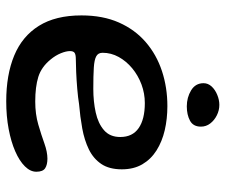

<svg xmlns="http://www.w3.org/2000/svg" viewBox="-74 -612 720 613"><g transform="rotate(90 286.5 -306.0)"><path d="M303.7 34.6Q219.4 34.6 157.8 9.1Q96.2 -16.5 63 -69.7Q29.7 -122.9 29.7 -205.6Q29.7 -273.9 52.4 -325.2Q75.1 -376.4 115 -410.8Q154.8 -445.2 207.4 -462.6Q259.9 -479.9 319.3 -479.9Q359.9 -479.9 396.2 -471.5Q432.6 -463 460.8 -445.2Q489 -427.4 505.1 -399.8Q521.1 -372.3 521.1 -334.4Q521.1 -294.2 504 -268.9Q486.9 -243.6 457.4 -229.2Q427.9 -214.9 390.6 -208.1Q353.2 -201.3 312.8 -197.9Q292.7 -194.6 264.6 -192.2Q236.4 -189.8 210.3 -188.7Q184.1 -187.6 169.6 -187.6Q154.7 -187.6 149.1 -183.6Q143.6 -179.6 143.6 -168.9Q143.6 -156.7 150.5 -139.7Q157.4 -122.8 170.4 -107.1Q194.3 -77.7 226 -67.8Q257.8 -58 304.7 -58Q344.9 -58 378.3 -67.8Q411.8 -77.6 438.7 -87.3Q465.7 -96.9 487.1 -96.9Q506.4 -96.9 517.6 -89.7Q528.8 -82.4 528.8 -61.5Q528.8 -42.4 511.6 -25Q494.4 -7.6 463.8 5.8Q433.3 19.2 392.3 26.9Q351.4 34.6 303.7 34.6ZM264.1 -243.4Q304.7 -243.4 339.6 -251.1Q374.6 -258.8 396.2 -277.6Q417.9 -296.4 417.9 -329.4Q417.9 -368.6 389.5 -388.2Q361.2 -407.9 309.5 -407.9Q278.9 -407.9 250 -397.2Q221.2 -386.4 198.5 -367.6Q175.8 -348.7 162.4 -324.5Q149 -300.2 149 -273Q149 -258.9 160.2 -252.8Q171.3 -246.6 196.7 -245Q222 -243.4 264.1 -243.4ZM320.1 -541.9Q291.7 -541.9 268.9 -555.7Q246.1 -569.6 246.1 -595.4Q246.1 -609.8 256.6 -621.2Q267.1 -632.5 283.3 -639.1Q299.4 -645.8 315.4 -645.8Q332.7 -645.8 348.7 -637.8Q364.6 -629.9 374.7 -616.7Q384.8 -603.6 384.8 -586.9Q384.8 -562.3 365.8 -552.1Q346.9 -541.9 320.1 -541.9Z"/></g></svg>

Font: Gluten Thin
Style: Regular
Weight: 100
Designer: Tyler Finck
Foundry: Etcetera Type Company
Version: Version 1.300